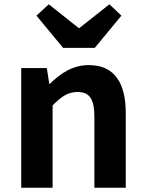

<svg xmlns="http://www.w3.org/2000/svg" viewBox="-20 -878 681 898"><path d="M79.3 0H226V-385.1C267.3 -426 296.6 -447.7 342.1 -447.7C397 -447.7 421.5 -418 421.5 -330.9V0H568.2V-349.1C568.2 -489.8 515.7 -573.5 395.2 -573.5C319.1 -573.5 261.7 -533.9 213.2 -485.9H210.4L199 -559.8H79.3ZM275.1 -654.2H423.3L547.8 -804.8L491.7 -857.9L351.6 -747.1H347.6L208.2 -857.9L150.5 -804.8Z"/></svg>

Font: Source Han Sans JP VF
Style: Regular
Weight: 250
Designer: Ryoko NISHIZUKA 西塚涼子 (kana, bopomofo & ideographs); Paul D. Hunt (Latin, Greek & Cyrillic); Sandoll Communications 산돌커뮤니
Foundry: Adobe
Version: Version 2.004;hotconv 1.0.118;makeotfexe 2.5.65603